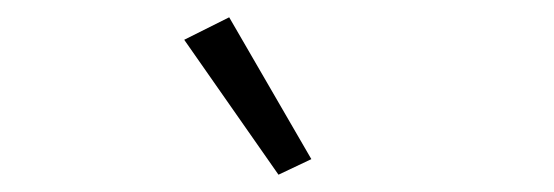

<svg xmlns="http://www.w3.org/2000/svg" viewBox="-20 -788 640 222"><path d="M193 -742 245 -768 340 -604 302 -586Z"/></svg>

Font: Plexus Sans Light
Style: Regular
Weight: 300
Version: Version 2.001;PS 002.001;hotconv 1.0.70;makeotf.lib2.5.58329